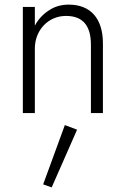

<svg xmlns="http://www.w3.org/2000/svg" viewBox="-20 -490 545 832"><path d="M131 -460H79V0H131V-280C131 -358 188 -421 266 -421C342 -421 374 -375 374 -296V0H426V-302C426 -409 373 -470 278 -470C246 -470 217 -462 192 -445C167 -429 146 -407 131 -379ZM261 52 167 309 204 322 314 72Z"/></svg>

Font: Jost Light
Style: Regular
Weight: 300
Version: Version 3.710